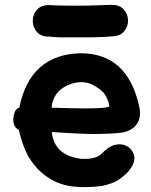

<svg xmlns="http://www.w3.org/2000/svg" viewBox="-20 -761 628 797"><path d="M403 11Q448 1 469.5 -13Q491 -27 511 -47Q531 -71 535 -87Q542 -107 533 -126.5Q524 -146 503.5 -156Q483 -166 456.5 -159.5Q430 -153 401 -122Q376 -98 314 -102Q205 -117 195 -213Q342 -203 394 -205Q445 -206 472 -209Q527 -213 550 -249Q568 -278 557 -323Q508 -539 316 -540Q105 -536 60 -314Q38 -309 35 -265Q36 -232 58 -222Q78 -138 109.5 -93Q141 -48 183 -22Q224 5 278 12.5Q332 20 403 11ZM194 -314Q200 -377 256 -405Q316 -433 365 -409Q408 -386 420.5 -360.5Q433 -335 434 -319Q424 -314 394.5 -312.5Q365 -311 330 -311Q295 -311 269 -312Q230 -313 194 -314ZM231 -606H320Q382 -605 445 -610Q479 -611 495.5 -631Q512 -651 511.5 -676.5Q511 -702 494 -721.5Q477 -741 443 -741Q402 -739 355 -738Q308 -737 263 -737.5Q218 -738 182 -740Q148 -739 131.5 -718.5Q115 -698 116 -672Q117 -646 134.5 -627Q152 -608 186 -609Q212 -606 231 -606Z"/></svg>

Font: Balsamiq Sans
Style: Bold
Weight: 700
Designer: Michael Angeles
Foundry: Balsamiq SRL
Version: Version 1.020; ttfautohint (v1.8.4.7-5d5b);gftools[0.9.26]